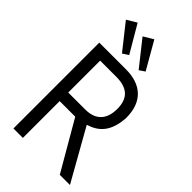

<svg xmlns="http://www.w3.org/2000/svg" viewBox="-280 -1023 1107 1107"><g transform="rotate(45 274.0 -469.0)"><path d="M220 -902 342 -748 376 -771 280 -938ZM84 -902 206 -748 242 -771 144 -938ZM69 -700V0H146V-300H273L447 0H530L353 -314C426 -336 479 -384 486 -503C486 -637 408 -700 287 -700ZM146 -630H284C370 -628 413 -588 413 -503C413 -417 369 -370 284 -370H146Z"/></g></svg>

Font: Mint Spirit
Style: Regular
Weight: 400
Designer: HARENDAL Hirwen
Foundry: Arkandis Digital Foundry.
Version: Version 1.004;FFEdit